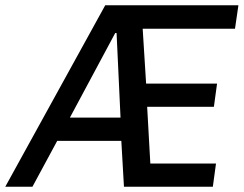

<svg xmlns="http://www.w3.org/2000/svg" viewBox="-77 -708 924 728"><path d="M393 0 383 -174H140L46 0H-57L322 -688H827L814 -599H464L477 -391H746L734 -303H481L493 -88H742L730 0ZM365 -583H360L188 -262H380Z"/></svg>

Font: Assailand Medium
Style: Italic
Weight: 500
Italic angle: -8°
Designer: Hector Gatti with collaboration of the Omnibus-Type team
Foundry: Omnibus-Type
Version: Version 0.072;October 19, 2019;FontCreator 12.0.0.2547 64-bi